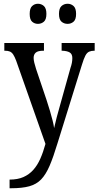

<svg xmlns="http://www.w3.org/2000/svg" viewBox="-20 -765 524 1022"><path d="M31 191Q74 191 104.5 177.5Q135 164 157 139.5Q179 115 194.5 80Q210 45 222 1L66 -442Q58 -463 50.5 -474.5Q43 -486 33 -490.5Q23 -495 6 -495H3V-536H214V-495H211Q182 -495 170.5 -485Q159 -475 159 -457Q159 -446 162.5 -431.5Q166 -417 172 -398L228 -232Q238 -202 246 -174.5Q254 -147 260 -123.5Q266 -100 268 -83Q274 -111 282 -141Q290 -171 300 -206L355 -403Q360 -417 362.5 -430Q365 -443 365 -456Q365 -477 351.5 -485.5Q338 -494 311 -495H308V-536H484V-495H482Q466 -495 454.5 -490Q443 -485 434.5 -469Q426 -453 416 -420L286 -2Q264 71 244 117.5Q224 164 199 190Q174 216 136 226.5Q98 237 40 237H31ZM340 -638Q321 -638 307.5 -649.5Q294 -661 294 -691Q294 -721 307.5 -733Q321 -745 340 -745Q358 -745 371.5 -733Q385 -721 385 -691Q385 -661 371.5 -649.5Q358 -638 340 -638ZM182 -638Q164 -638 151 -649.5Q138 -661 138 -691Q138 -721 151 -733Q164 -745 182 -745Q200 -745 213.5 -733Q227 -721 227 -691Q227 -661 213.5 -649.5Q200 -638 182 -638Z"/></svg>

Font: Noto Serif Khmer Condensed
Style: Regular
Weight: 400
Width: 3
Designer: Danh Hong and the Monotype Design Team
Foundry: Monotype Imaging Inc.
Version: Version 2.004